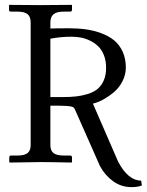

<svg xmlns="http://www.w3.org/2000/svg" viewBox="-20 -666 604 789"><path d="M497.1 -388.2Q497.1 -358.4 482.9 -331.3Q468.8 -304.2 446.8 -286.1Q424.8 -268.1 402.8 -256.3Q380.9 -244.6 361.8 -240.2L465.8 -1Q506.8 76.2 560.1 76.2L563 96.2Q545.9 103 521 103Q478.5 103 445.3 79.1Q412.1 55.2 391.1 17.1L288.1 -215.8Q284.7 -223.6 278.3 -226.6Q272 -229.5 252.9 -230.7Q233.9 -231.9 187 -231.9V-69.8Q187 -47.4 199.7 -37.1Q212.4 -26.9 242.2 -26.9H268.1Q275.9 -26.9 275.9 -19V0L273.9 2Q188 0 147.9 0L20 2L18.1 0V-19Q18.1 -26.9 24.9 -26.9H51.8Q81.5 -26.9 93.8 -37.4Q106 -47.9 106 -69.8V-574.2Q106 -597.2 93.3 -607.7Q80.6 -618.2 51.8 -618.2H24.9Q17.1 -618.2 17.1 -626V-645L19 -646Q106 -645 145 -645L273.9 -646L275.9 -645V-626Q275.9 -618.2 268.1 -618.2H242.2Q212.4 -618.2 199.7 -607.2Q187 -596.2 187 -574.2V-548.8Q208 -549.8 263.2 -549.8Q301.3 -549.8 334 -545.2Q366.7 -540.5 397.2 -529.1Q427.7 -517.6 449.5 -499.8Q471.2 -481.9 484.1 -453.4Q497.1 -424.8 497.1 -388.2ZM416 -387.2Q416 -416.5 407 -439.2Q397.9 -461.9 383.5 -475.8Q369.1 -489.7 349.9 -499Q330.6 -508.3 312 -511.7Q293.5 -515.1 273.9 -515.1Q227.5 -515.1 187 -506.8V-267.1H236.8Q268.6 -267.1 293 -269.8Q317.4 -272.5 341.6 -280Q365.7 -287.6 381.3 -300.8Q397 -314 406.5 -335.7Q416 -357.4 416 -387.2Z"/></svg>

Font: Linux Libertine G
Style: Regular
Weight: 400
Designer: Philipp H. Poll
Foundry: Philipp H. Poll
Version: Version 4.7.5